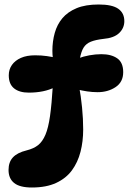

<svg xmlns="http://www.w3.org/2000/svg" viewBox="-20 -824 587 854"><path d="M122 10Q68 10 43 -10Q18 -30 18 -68Q18 -103 37.5 -124Q57 -145 98 -155Q130 -163 149.5 -178.5Q169 -194 182 -224.5Q195 -255 202.5 -308Q210 -361 215 -443L224 -436Q200 -424 171 -418Q142 -412 108 -412Q66 -412 42.5 -431Q19 -450 19 -489Q19 -515 33 -535Q47 -555 73 -566.5Q99 -578 136 -578Q164 -578 188.5 -574.5Q213 -571 232 -566H215Q214 -575 213.5 -582.5Q213 -590 213 -598Q213 -640 223.5 -677.5Q234 -715 257.5 -743Q281 -771 320.5 -787.5Q360 -804 419 -804Q479 -804 506 -785Q533 -766 533 -730Q533 -699 510 -677Q487 -655 440 -651Q405 -647 384 -638.5Q363 -630 352 -612.5Q341 -595 335 -562L327 -564Q350 -573 377.5 -578Q405 -583 431 -583Q475 -583 501.5 -564.5Q528 -546 528 -503Q528 -459 494 -436.5Q460 -414 414 -414Q391 -414 367.5 -417.5Q344 -421 321 -427L332 -439Q340 -396 345 -345.5Q350 -295 350 -248Q350 -195 338 -148.5Q326 -102 300 -66.5Q274 -31 230 -10.5Q186 10 122 10Z"/></svg>

Font: DynaPuff Medium
Style: Regular
Weight: 500
Version: Version 2.000